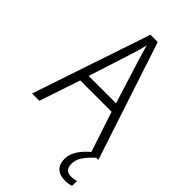

<svg xmlns="http://www.w3.org/2000/svg" viewBox="-280 -797 1097 1097"><g transform="rotate(45 268.5 -248.5)"><path d="M477 0 395 -248H142L59 0H0L241 -716H300L536 0ZM297 -562Q291 -581 283 -608Q275 -635 269 -658Q263 -633 256 -608Q249 -583 242 -562L158 -300H379ZM443 125Q443 178 492 178Q506 178 517 176Q528 174 535 171V211Q525 215 512.5 217Q500 219 484 219Q442 219 418.5 197Q395 175 395 132Q395 93 420.5 56Q446 19 486 -12L519 0Q484 32 463.5 61.5Q443 91 443 125Z"/></g></svg>

Font: Noto Sans Kannada SemiCondensed Light
Style: Regular
Weight: 300
Width: 4
Designer: Jelle Bosma - Monotype Design Team
Foundry: Monotype Imaging Inc.
Version: Version 2.005; ttfautohint (v1.8.4.7-5d5b)